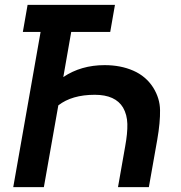

<svg xmlns="http://www.w3.org/2000/svg" viewBox="-20 -770 744 790"><path d="M627 -195 592.5 0H465.5L495 -167.5Q505 -222 504 -260Q503 -298 486.5 -327Q455 -380 370 -380Q276 -380 220 -336.5L160.5 0H34.5L147 -638.5H74L93.5 -750H453L433.5 -638.5H273L240.5 -453Q313.5 -502 410.5 -502Q476.5 -502 528.5 -479.2Q580.5 -456.5 610.5 -409.5Q638 -365 638.5 -317Q639 -292.5 636.2 -262.2Q633.5 -232 627 -195Z"/></svg>

Font: Russisch Sans
Style: Bold Italic
Weight: 700
Italic angle: -10°
Designer: Michael Sharanda (font) & Cristiano Sobral (main changes)
Foundry: Michael Sharanda
Version: Version 2.00;September 8, 2020;FontCreator 13.0.0.2681 64-bi